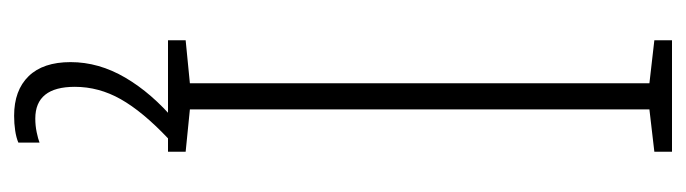

<svg xmlns="http://www.w3.org/2000/svg" viewBox="-370 -384 972 272"><g transform="rotate(90 116.0 -248.0)"><path d="M195 0H37V-25L98 -31V-682L37 -689V-714H195V-689L135 -682V-31L195 -25ZM103 132Q103 188 148 188Q158 188 167.5 186Q177 184 182 182V212Q175 215 165 216.5Q155 218 144 218Q108 218 88 197.5Q68 177 68 138Q68 98 90 60.5Q112 23 151 -10L176 0Q138 36 120.5 67Q103 98 103 132Z"/></g></svg>

Font: Noto Sans Lao ExtraCondensed ExtraLight
Style: Regular
Weight: 200
Width: 2
Designer: Monotype Design Team
Foundry: Monotype Imaging Inc.
Version: Version 2.003; ttfautohint (v1.8.4.7-5d5b)